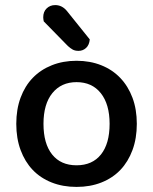

<svg xmlns="http://www.w3.org/2000/svg" viewBox="-20 -721 602 755"><path d="M518 -234Q518 -177 501 -131Q484 -85 453.5 -53Q423 -21 379 -3.5Q335 14 281 14Q227 14 183 -3.5Q139 -21 108.5 -53Q78 -85 61 -131Q44 -177 44 -234Q44 -291 61 -337Q78 -383 109 -415Q140 -447 184 -464.5Q228 -482 281 -482Q334 -482 378 -464.5Q422 -447 453 -414.5Q484 -382 501 -336.5Q518 -291 518 -234ZM281 -398Q221 -398 186 -355Q151 -312 151 -234Q151 -156 185 -113.5Q219 -71 281 -71Q343 -71 377 -113.5Q411 -156 411 -234Q411 -311 376.5 -354.5Q342 -398 281 -398ZM152 -637Q150 -647 150 -653Q150 -675 163.5 -688Q177 -701 197 -701Q224 -701 243 -678L333 -566Q331 -544 318.5 -532.5Q306 -521 289 -521Q275 -521 266 -526Q257 -531 247 -540Z"/></svg>

Font: Baloo Chettan 2 Medium
Style: Regular
Weight: 500
Designer: Maithili Shingre, Unnati Kotecha and Ek Type
Foundry: Ek Type
Version: Version 1.640;hotconv 1.0.111;makeotfexe 2.5.65597; ttfautoh